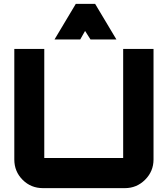

<svg xmlns="http://www.w3.org/2000/svg" viewBox="-20 -973 868 993"><path d="M209 -720V-156H617V-720H774V-148Q774 -87 730.5 -43.5Q687 0 626 0H202Q140 0 97 -43Q54 -86 54 -148V-720ZM395 -769H262L372 -953H472L582 -769H448L420 -813Z"/></svg>

Font: Orbitron
Style: Black
Weight: 900
Designer: Matt McInerney
Foundry: Matt McInerney
Version: 1.000